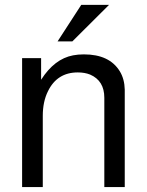

<svg xmlns="http://www.w3.org/2000/svg" viewBox="-20 -760 596 780"><path d="M69.8 -523.9H147V-436Q201.2 -521 276.9 -535.2Q296.9 -539.1 320.8 -539.1Q424.8 -539.1 466.8 -470.2Q485.8 -439 486.8 -396V0H403.8V-362.8Q403.8 -432.1 346.2 -457Q324.2 -465.8 295.9 -465.8Q211.9 -465.8 174.8 -389.2Q153.8 -347.2 153.8 -289.1V0H69.8ZM310.1 -740.2H422.9L273.9 -591.8H213.9Z"/></svg>

Font: SolaimanLipi
Style: Normal
Weight: 400
Designer: Solaiman Karim
Foundry: Al Mamun Sumon
Version: Version 2.000